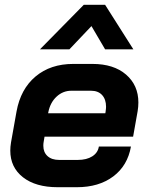

<svg xmlns="http://www.w3.org/2000/svg" viewBox="-20 -774 618 802"><path d="M23 -145Q23 -161 26 -179L49 -308Q66 -402 128.5 -454.5Q191 -507 286 -507H366Q455 -507 506.5 -462.5Q558 -418 558 -346Q558 -328 555 -310L536 -203H166L162 -179Q161 -174 161 -165Q161 -138 178.5 -122Q196 -106 227 -106H305Q342 -106 365.5 -121Q389 -136 393 -162H527Q513 -82 453 -37Q393 8 301 8H221Q129 8 76 -33.5Q23 -75 23 -145ZM420 -301 421 -307Q423 -321 423 -328Q423 -359 406.5 -377Q390 -395 360 -395H278Q243 -395 216.5 -370.5Q190 -346 182 -306L181 -301ZM330 -754H419L537 -568H419L362 -665L270 -568H147Z"/></svg>

Font: Bai Jamjuree
Style: Bold Italic
Weight: 700
Italic angle: -10°
Designer: Katatrad Aksorn Co.,Ltd.
Foundry: Cadson Demak Co.,Ltd.
Version: Version 1.000; ttfautohint (v1.6)